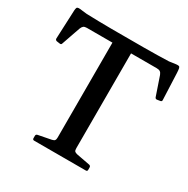

<svg xmlns="http://www.w3.org/2000/svg" viewBox="-169 -904 1033 1054"><g transform="rotate(30 347.5 -376.5)"><path d="M288 0V-744H406V0ZM651 -753Q662 -754 667.5 -752.5Q673 -751 675 -742.5Q677 -734 678 -714L685 -545Q685 -536 675 -535L656 -532Q646 -531 643 -541L603 -658Q598 -671 590.5 -676Q583 -681 569 -681H126Q112 -681 105 -675.5Q98 -670 93 -657L52 -539Q50 -530 39 -532L19 -535Q10 -538 10 -547L18 -730Q19 -742 21.5 -747Q24 -752 33 -752.5Q42 -753 60 -750L87 -747Q126 -746 164 -745Q202 -744 247 -744Q292 -744 348 -744Q404 -744 450.5 -744Q497 -744 536.5 -745Q576 -746 608 -747ZM185 0Q175 0 175 -10V-25Q175 -35 185 -37L267 -53Q280 -56 284 -61.5Q288 -67 288 -80V-213H406V-80Q406 -66 410.5 -61Q415 -56 428 -53L513 -37Q522 -34 522 -25V-9Q522 0 512 0Z"/></g></svg>

Font: Hahmlet Medium
Style: Regular
Weight: 500
Version: Version 1.002